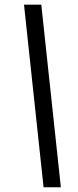

<svg xmlns="http://www.w3.org/2000/svg" viewBox="-20 -755 336 824"><path d="M167 48.8 83 -734.9H157.2L241.2 48.8Z"/></svg>

Font: Archivo Medium
Style: Italic
Weight: 500
Italic angle: -10°
Designer: Hector Gatti
Foundry: Omnibus-Type
Version: Version 2.001